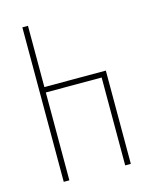

<svg xmlns="http://www.w3.org/2000/svg" viewBox="-109 -785 674 857"><g transform="rotate(-15 228.0 -357.0)"><path d="M78 0H104V-406H362V0H388V-431H104V-714H78Z"/></g></svg>

Font: Noto Sans Georgian ExtraCondensed Thin
Style: Regular
Weight: 100
Width: 2
Designer: Monotype Design Team, Akaki Razmadze
Foundry: Google LLC
Version: Version 2.005